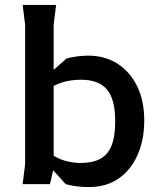

<svg xmlns="http://www.w3.org/2000/svg" viewBox="-20 -748 656 780"><path d="M339 12Q317 12 292 9Q267 6 247 0L137 -121V-174Q170 -128 213 -107Q256 -86 310 -86Q354 -86 385 -101.5Q416 -117 432 -154Q448 -191 448 -255Q448 -345 414.5 -384.5Q381 -424 310 -424Q248 -424 202.5 -401Q157 -378 133 -351V-407L250 -510Q270 -516 294 -519Q318 -522 338 -522Q405 -522 456 -490Q507 -458 536.5 -399Q566 -340 566 -257Q566 -181 539.5 -120Q513 -59 463 -23.5Q413 12 339 12ZM72 0 82 -80V-648L72 -728H208L198 -648V-65L183 0Z"/></svg>

Font: AR One Sans SemiBold
Style: Regular
Weight: 600
Designer: Niteesh Yadav
Foundry: Niteesh Yadav
Version: Version 1.001;gftools[0.9.33]